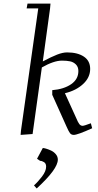

<svg xmlns="http://www.w3.org/2000/svg" viewBox="-20 -749 548 1073"><path d="M95.2 4.9 97.2 -19 193.8 -702.1H128.9L133.8 -729H262.2L259.8 -702.1L219.2 -405.8Q267.6 -431.6 299.1 -443.8Q330.6 -456.1 355 -456.1Q413.6 -456.1 448.7 -432.6Q483.9 -409.2 483.9 -363.8Q483.9 -315.9 444.3 -279.3Q404.8 -242.7 342.8 -228L404.8 -91.8Q416 -64.5 423.6 -55.2Q431.2 -45.9 441.9 -45.9Q450.2 -45.9 487.8 -60.1L495.1 -32.2Q413.1 4.9 392.1 4.9Q378.9 4.9 371.3 -4.6Q363.8 -14.2 352.1 -41L272 -219.2V-245.1Q336.9 -250.5 377.4 -278.3Q418 -306.2 418 -352.1Q418 -375 404.3 -388.7Q390.6 -402.3 371.8 -406.2Q353 -410.2 326.2 -410.2Q280.8 -410.2 213.9 -372.1L162.1 0ZM169.9 287.1Q191.9 267.6 214.8 237.5Q237.8 207.5 237.8 182.1Q237.8 164.6 226.1 157.2Q214.4 149.9 204.1 149.9L187 138.2L219.2 78.1Q224.6 78.1 236.8 81.5Q249 85 264.6 92Q280.3 99.1 291.7 112.5Q303.2 126 303.2 143.1Q303.2 195.8 185.1 304.2Z"/></svg>

Font: Dehuti Alt
Style: Italic
Weight: 400
Version: Version 1.2